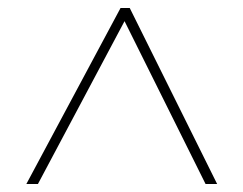

<svg xmlns="http://www.w3.org/2000/svg" viewBox="-20 -739 610 481"><path d="M46 -278 282 -719H305L524 -278H495L292 -686L75 -278Z"/></svg>

Font: Noto Sans Cham Thin
Style: Regular
Weight: 250
Version: Version 2.002